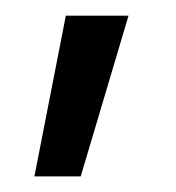

<svg xmlns="http://www.w3.org/2000/svg" viewBox="-20 -126 225 245"><path d="M83 99.1H23.9L64 -106H144Z"/></svg>

Font: Syncopate
Style: Regular
Weight: 300
Width: 7
Designer: Astigmatic (AOETI)
Foundry: Astigmatic (AOETI)
Version: Version 001.000